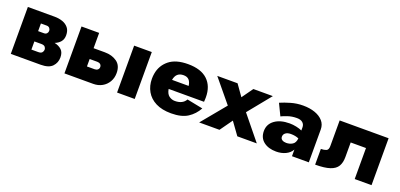

<svg xmlns="http://www.w3.org/2000/svg" viewBox="3 -1116 3686 1769"><g transform="rotate(20 1846.0 -232.0)"><path d="M75 -460H338Q380 -460 416 -447.5Q452 -435 474 -407.5Q496 -380 496 -335Q496 -296 475 -271Q454 -246 420 -233Q463 -224 489.5 -199Q516 -174 516 -125Q516 -73 481.5 -36.5Q447 0 368 0H75ZM297 -358H240V-283H297Q315 -283 325 -294Q335 -305 335 -320Q335 -335 325 -346.5Q315 -358 297 -358ZM307 -182H240V-102H307Q334 -102 344.5 -115Q355 -128 355 -143Q355 -158 344.5 -170Q334 -182 307 -182Z M1117 -460H1290V0H1117ZM601 -460H774V-310H884Q955 -310 1003.5 -275.5Q1052 -241 1052 -167Q1052 -118 1029.5 -80Q1007 -42 969 -21Q931 0 884 0H601ZM849 -204H774V-131H849Q868 -131 879.5 -141Q891 -151 891 -167Q891 -184 879.5 -194Q868 -204 849 -204Z M1905 -131Q1870 -67 1810.5 -28.5Q1751 10 1649 10Q1559 10 1498 -21Q1437 -52 1406 -106.5Q1375 -161 1375 -230Q1375 -243 1376 -255Q1377 -267 1379 -279Q1393 -364 1458.5 -417Q1524 -470 1643 -470Q1771 -470 1836 -408.5Q1901 -347 1901 -238Q1901 -232 1900.5 -220Q1900 -208 1899 -194H1552Q1560 -147 1586 -128Q1612 -109 1643 -109Q1719 -109 1749 -162ZM1639 -360Q1566 -360 1553 -283H1716Q1711 -321 1692.5 -340.5Q1674 -360 1639 -360Z M2286 -460H2477L2295 -236L2487 0H2296L2208 -122L2121 0H1922L2117 -236L1932 -460H2131L2208 -351Z M2606 -308 2551 -422Q2595 -441 2652 -457.5Q2709 -474 2771 -474Q2836 -474 2887 -456Q2938 -438 2967.5 -404Q2997 -370 2997 -322V0H2832V-65Q2812 -29 2771 -9.5Q2730 10 2679 10Q2603 10 2556 -26.5Q2509 -63 2509 -130Q2509 -197 2563.5 -237Q2618 -277 2709 -277Q2742 -277 2775 -270Q2808 -263 2832 -252V-283Q2832 -311 2812.5 -328.5Q2793 -346 2755 -346Q2706 -346 2664.5 -331.5Q2623 -317 2606 -308ZM2683 -138Q2683 -117 2699.5 -107Q2716 -97 2739 -97Q2773 -97 2800 -113.5Q2827 -130 2831 -174Q2799 -189 2753 -189Q2721 -189 2702 -175Q2683 -161 2683 -138Z M3612 -460V0H3447V-304H3297V-160Q3297 -106 3276 -70.5Q3255 -35 3203 -17.5Q3151 0 3059 0V-154Q3089 -154 3110.5 -162.5Q3132 -171 3132 -208V-460Z"/></g></svg>

Font: Jost* Heavy
Style: Regular
Weight: 800
Version: Version 3.7